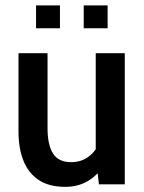

<svg xmlns="http://www.w3.org/2000/svg" viewBox="-20 -698 546 727"><path d="M227 9.5Q165.5 9.5 126.5 -16.5Q87.5 -42.5 68.8 -89.5Q50 -136.5 50 -201V-496.5H160V-212.5Q160 -149.5 180.8 -116.8Q201.5 -84 249 -84Q288 -84 316 -105.2Q344 -126.5 360.5 -165.5L342.5 -102V-496.5H452.5V0H354.5L345.5 -81.5L370 -68.5Q348.5 -33.5 311.8 -12Q275 9.5 227 9.5ZM297 -591V-677.5H387.5V-591ZM116.5 -591V-677.5H207V-591Z"/></svg>

Font: Cabin SemiCondensed SemiBold
Style: Regular
Weight: 600
Width: 4
Designer: Pablo Impallari
Foundry: Pablo Impallari. http://www.impallari.com Igino Marini. http://www.ikern.com
Version: Version 3.001